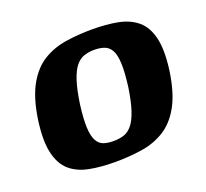

<svg xmlns="http://www.w3.org/2000/svg" viewBox="-90 -577 742 692"><g transform="rotate(-20 280.5 -231.0)"><path d="M242 8Q187 8 143.5 -0.5Q100 -9 71.5 -33.5Q43 -58 32 -105.5Q21 -153 32 -231Q44 -311 71 -359Q98 -407 137 -431Q176 -455 224.5 -462.5Q273 -470 326 -470Q381 -470 424.5 -461.5Q468 -453 497 -428.5Q526 -404 537 -356.5Q548 -309 537 -231Q525 -151 498 -103Q471 -55 432 -31Q393 -7 344.5 0.5Q296 8 242 8ZM262 -65Q283 -65 301 -70.5Q319 -76 333.5 -93.5Q348 -111 359 -144Q370 -177 378 -231Q385 -286 383.5 -319Q382 -352 372.5 -369Q363 -386 346.5 -392Q330 -398 308 -398Q287 -398 269 -392Q251 -386 237 -369Q223 -352 212 -319Q201 -286 193 -231Q186 -177 187.5 -144Q189 -111 198.5 -93.5Q208 -76 224 -70.5Q240 -65 262 -65Z"/></g></svg>

Font: Genos
Style: Bold Italic
Weight: 700
Italic angle: -8°
Version: Version 1.010